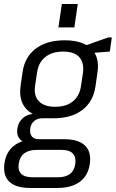

<svg xmlns="http://www.w3.org/2000/svg" viewBox="-38 -747 575 953"><path d="M229 -160Q140 -160 97 -201.5Q54 -243 64 -319L74 -389Q85 -465 140 -506Q195 -547 283 -547Q371 -547 414 -506Q457 -465 446 -389L436 -319Q425 -243 371 -201.5Q317 -160 229 -160ZM112 186Q41 186 8.5 155Q-24 124 -16 65Q-8 6 33 -25Q74 -56 146 -56H281Q351 -56 383.5 -25Q416 6 408 65Q400 124 358.5 155Q317 186 247 186ZM249 133Q327 133 336 65Q340 32 323 14.5Q306 -3 268 -3H145Q65 -3 55 65Q45 133 125 133ZM122 -34Q82 -34 62.5 -54.5Q43 -75 48 -108Q53 -142 77.5 -162.5Q102 -183 144 -183H232L229 -160H174Q147 -160 131 -146Q115 -132 112 -108Q109 -84 120 -70Q131 -56 157 -56H214L211 -34ZM236 -217Q291 -217 324 -244Q357 -271 364 -320L374 -387Q380 -437 355 -464Q330 -491 275 -491Q221 -491 187 -464Q153 -437 146 -387L136 -320Q129 -271 155.5 -244Q182 -217 236 -217ZM369 -515 498 -561H517L507 -491L364 -480ZM348 -727 331 -611H252L269 -727Z"/></svg>

Font: Pathway Extreme SemiCondensed Light
Style: Italic
Weight: 300
Width: 4
Italic angle: -8°
Version: Version 1.001;gftools[0.9.26]